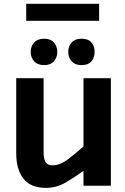

<svg xmlns="http://www.w3.org/2000/svg" viewBox="-20 -950 641 982"><path d="M215 11Q137 11 100 -36.2Q63 -83.5 63 -166V-550H203V-171Q203 -137 213.2 -120.8Q223.5 -104.5 249 -104.5Q286 -104.5 324.5 -133Q363 -161.5 407 -201V-550H547V0H407V-76.5Q366 -46 317.5 -17.5Q269 11 215 11ZM206 -617Q172.5 -617 154.8 -636.5Q137 -656 137 -685Q137 -713.5 154.8 -732.8Q172.5 -752 206 -752Q238.5 -752 255.8 -732.8Q273 -713.5 273 -685Q273 -656 255.8 -636.5Q238.5 -617 206 -617ZM397 -617Q364 -617 346.5 -636.5Q329 -656 329 -685Q329 -713.5 346.5 -732.8Q364 -752 397 -752Q431.5 -752 447.8 -732.8Q464 -713.5 464 -685Q464 -656 447.8 -636.5Q431.5 -617 397 -617ZM114 -930.5H487V-843.5H114Z"/></svg>

Font: Junction
Style: Bold
Weight: 700
Designer: Caroline Hadilaksono
Foundry: Caroline Hadilaksono, Tyler Finck, The League of Moveable Type
Version: Version 2.000; ttfautohint (v1.8.3)